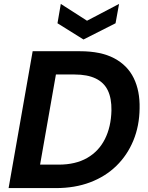

<svg xmlns="http://www.w3.org/2000/svg" viewBox="-20 -962 757 982"><path d="M24 0 147 -700H389Q496 -700 564 -664Q632 -628 664 -562.5Q696 -497 694 -408Q693 -318 662 -243Q631 -168 575 -113.5Q519 -59 441 -29.5Q363 0 266 0ZM185 -120H280Q366 -120 425.5 -154Q485 -188 516.5 -250.5Q548 -313 550 -397Q551 -459 531.5 -499.5Q512 -540 469.5 -560.5Q427 -581 361 -581H266ZM589 -942 571 -843 407 -760 274 -843 291 -942 425 -856Z"/></svg>

Font: DM Sans 20pt ExtraBold
Style: Italic
Weight: 800
Italic angle: -10°
Version: Version 4.004;gftools[0.9.30]